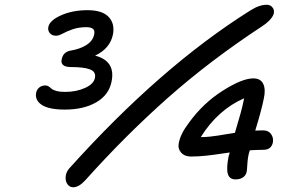

<svg xmlns="http://www.w3.org/2000/svg" viewBox="-20 -793 1212 811"><path d="M289.1 -2Q274.4 -2 265.1 -14.6Q255.9 -27.3 257.3 -46.4Q258.8 -65.4 272 -81.1Q658.7 -511.2 1036.1 -748Q1074.7 -772.9 1106.9 -772.9Q1124.5 -772.9 1133.3 -758.3Q1147 -734.9 1115.2 -704.1Q1103.5 -692.4 1085.9 -681.2Q866.7 -537.1 688.7 -379.4Q510.7 -221.7 340.8 -32.2Q313.5 -2 289.1 -2ZM253.9 -330.1Q187 -330.1 156.7 -349.9Q126.5 -369.6 132.8 -401.9Q135.3 -414.1 145.5 -423.1Q155.8 -432.1 171.9 -432.1Q179.2 -432.1 185.5 -428Q191.9 -423.8 197.5 -418.5Q203.1 -413.1 218 -408.9Q232.9 -404.8 254.9 -404.8Q301.8 -404.8 338.9 -421.4Q376 -438 380.9 -463.9Q386.2 -489.7 360.4 -499.8Q334.5 -509.8 278.8 -509.8Q257.3 -509.8 247.3 -517.8Q237.3 -525.9 240.2 -541Q246.1 -573.7 277.8 -579.1Q318.4 -585.9 345.5 -603.3Q372.6 -620.6 377.9 -647.9Q381.3 -665 372.1 -671.6Q362.8 -678.2 345.2 -678.2Q312 -678.2 286.6 -669.2Q261.2 -660.2 244.6 -651.1Q228 -642.1 216.8 -642.1Q199.2 -642.1 190.2 -653.3Q181.2 -664.6 184.1 -679.2Q189.9 -707 238.3 -728.5Q286.6 -750 350.1 -750Q412.1 -750 439 -721.4Q465.8 -692.9 457 -647Q444.8 -587.9 381.8 -558.1Q469.2 -535.2 451.2 -448.2Q439.9 -391.6 386.5 -360.8Q333 -330.1 253.9 -330.1ZM975.1 -35.2Q949.2 -35.2 942.4 -58.3Q935.5 -81.5 945.8 -133.8Q948.7 -140.6 950.2 -148.9Q939.9 -147.5 918 -144.3Q896 -141.1 883.8 -139.4Q871.6 -137.7 853.5 -135.7Q835.4 -133.8 819.3 -132.8Q803.2 -131.8 787.1 -131.8Q759.8 -131.8 745.1 -148.4Q730.5 -165 734.9 -187Q741.2 -226.6 779.8 -276.9Q838.9 -357.9 920.9 -409.9Q1002.9 -461.9 1049.8 -461.9Q1081.1 -461.9 1092 -438.5Q1103 -415 1094.2 -376Q1085 -329.1 1058.1 -241.2Q1069.3 -242.2 1092.8 -242.2Q1113.3 -242.2 1124.5 -227.3Q1135.7 -212.4 1132.8 -191.9Q1126 -160.2 1092.8 -160.2Q1071.3 -160.2 1035.2 -158.2Q1031.2 -147.5 1027.8 -128.9Q1025.4 -112.3 1024.4 -93.8Q1023.4 -75.2 1022 -67.9Q1019 -52.2 1006.3 -43.7Q993.7 -35.2 975.1 -35.2ZM1007.8 -361.8Q1008.3 -364.3 1009.5 -369.9Q1010.7 -375.5 1011.2 -377.9Q899.9 -329.1 828.1 -213.9H830.1Q846.2 -213.9 865.5 -215.8Q884.8 -217.8 898.4 -220Q912.1 -222.2 936 -226.1Q960 -230 972.2 -231.9Q1001 -326.7 1007.8 -361.8Z"/></svg>

Font: Shantell Sans Bouncy
Style: Italic
Weight: 400
Italic angle: -11.31°
Designer: Stephen Nixon, Anya Danilova, Shantell Martin
Foundry: Arrow Type
Version: Version 1.006;[9816181b4]